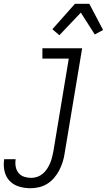

<svg xmlns="http://www.w3.org/2000/svg" viewBox="-62 -776 582 1019"><path d="M100 223Q68 223 38.5 214Q9 205 -11 184Q-31 163 -38 132.5Q-45 102 -40 71V69H21V70Q18 90 21.5 109Q25 128 36.5 142Q48 156 66 162Q84 168 104 168Q120 168 136 162.5Q152 157 165 146Q178 135 187.5 120.5Q197 106 203.5 91Q210 76 214 60Q218 44 221 29L303 -465H163V-520H374L281 38Q278 60 271 82.5Q264 105 253 126.5Q242 148 226 167Q210 186 189.5 199Q169 212 145.5 217.5Q122 223 100 223ZM253 -589 216 -621 336 -756H412L485 -617L441 -593L367 -709Z"/></svg>

Font: Iosevka Light Oblique
Style: Regular
Weight: 300
Italic angle: -9°
Monospace: yes
Designer: Belleve Invis
Foundry: Belleve Invis
Version: Version 32.5.0; ttfautohint (v1.8.4)